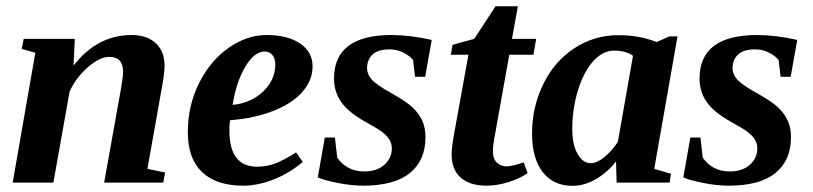

<svg xmlns="http://www.w3.org/2000/svg" viewBox="-20 -583 2596 613"><path d="M373 -354Q373 -401.4 328.6 -401.4Q297.9 -401.4 259.3 -367.2Q220.7 -333 202.1 -290L150.4 0H20.5L92.8 -414.6L49.3 -426.8L55.7 -459H218.8L214.8 -373.5Q290.5 -471.2 400.4 -471.2Q448.7 -471.2 477.1 -445.3Q505.4 -419.4 505.4 -372.6Q505.4 -347.2 493.2 -283.2L450.7 -43.9L507.3 -32.2L501 0H312.5L362.3 -277.8Q373 -334.5 373 -354Z M978 -371.1Q978 -327.1 945.8 -290Q913.6 -252.9 852.8 -229Q792 -205.1 714.8 -199.2Q712.4 -189.5 712.4 -166Q712.4 -50.8 800.8 -50.8Q836.9 -50.8 867.7 -64.7Q898.4 -78.6 925.3 -96.7L946.8 -65.9Q903.8 -29.8 853.5 -10Q803.2 9.8 756.8 9.8Q670.4 9.8 625 -33.7Q579.6 -77.1 579.6 -161.1Q579.6 -245.1 615.2 -316.9Q650.9 -388.7 709.5 -429.9Q768.1 -471.2 831.1 -471.2Q898.4 -471.2 938.2 -444.1Q978 -417 978 -371.1ZM722.7 -248Q782.2 -254.4 820.6 -291.3Q858.9 -328.1 858.9 -377.4Q858.9 -397.9 848.9 -408.2Q838.9 -418.5 825.2 -418.5Q791.5 -418.5 762.5 -368.7Q733.4 -318.8 722.7 -248Z M1338.4 -145Q1338.4 -70.8 1288.6 -30.5Q1238.8 9.8 1139.6 9.8Q1102.1 9.8 1058.8 1.2Q1015.6 -7.3 994.6 -16.6L1017.1 -144H1049.3L1056.6 -79.6Q1087.9 -35.6 1143.1 -35.6Q1183.1 -35.6 1207 -56.9Q1231 -78.1 1231 -109.9Q1231 -128.9 1218 -144.8Q1205.1 -160.6 1177.7 -176.3L1145.5 -194.8Q1091.3 -225.1 1068.8 -258.1Q1046.4 -291 1046.4 -332Q1046.4 -471.2 1230.5 -471.2Q1288.1 -471.2 1358.4 -455.6L1337.4 -337.9H1305.2L1298.8 -391.6Q1288.6 -404.3 1268.6 -414.8Q1248.5 -425.3 1223.6 -425.3Q1186.5 -425.3 1169.2 -408.7Q1151.9 -392.1 1151.9 -365.2Q1151.9 -346.2 1166.3 -329.6Q1180.7 -313 1229.5 -285.6Q1275.9 -259.8 1296.1 -241Q1316.4 -222.2 1327.4 -199.2Q1338.4 -176.3 1338.4 -145Z M1598.1 -51.8Q1614.7 -51.8 1651.9 -64.5L1664.6 -30.3Q1640.6 -13.2 1603.8 -1.7Q1566.9 9.8 1533.7 9.8Q1480 9.8 1450.9 -15.9Q1421.9 -41.5 1421.9 -90.3Q1421.9 -112.8 1430.7 -160.6L1475.6 -408.2H1419.4L1424.8 -439.9L1494.1 -459L1562 -563H1633.3L1614.7 -459H1691.9L1683.1 -408.2H1606L1561.5 -159.7Q1553.7 -119.6 1553.7 -101.1Q1553.7 -75.2 1566.7 -63.5Q1579.6 -51.8 1598.1 -51.8Z M2068.8 -43.9 2122.1 -28.3 2118.2 0H1948.7L1946.8 -67.4Q1918 -31.2 1881.6 -10.5Q1845.2 10.3 1807.6 10.3Q1746.6 10.3 1712.6 -33.7Q1678.7 -77.6 1678.7 -155.8Q1678.7 -241.2 1714.4 -314.2Q1750 -387.2 1813.7 -429Q1877.4 -470.7 1954.1 -470.7Q2021.5 -470.7 2076.7 -448.7L2116.7 -466.8H2143.1ZM1807.1 -171.4Q1807.1 -121.1 1824 -91.6Q1840.8 -62 1866.2 -62Q1885.7 -62 1909.7 -81.5Q1933.6 -101.1 1952.6 -129.9L2001 -404.8Q1979 -421.4 1940.4 -421.4Q1904.3 -421.4 1873.5 -387Q1842.8 -352.5 1825 -293.7Q1807.1 -234.9 1807.1 -171.4Z M2505.4 -145Q2505.4 -70.8 2455.6 -30.5Q2405.8 9.8 2306.6 9.8Q2269 9.8 2225.8 1.2Q2182.6 -7.3 2161.6 -16.6L2184.1 -144H2216.3L2223.6 -79.6Q2254.9 -35.6 2310.1 -35.6Q2350.1 -35.6 2374 -56.9Q2397.9 -78.1 2397.9 -109.9Q2397.9 -128.9 2385 -144.8Q2372.1 -160.6 2344.7 -176.3L2312.5 -194.8Q2258.3 -225.1 2235.8 -258.1Q2213.4 -291 2213.4 -332Q2213.4 -471.2 2397.5 -471.2Q2455.1 -471.2 2525.4 -455.6L2504.4 -337.9H2472.2L2465.8 -391.6Q2455.6 -404.3 2435.5 -414.8Q2415.5 -425.3 2390.6 -425.3Q2353.5 -425.3 2336.2 -408.7Q2318.8 -392.1 2318.8 -365.2Q2318.8 -346.2 2333.3 -329.6Q2347.7 -313 2396.5 -285.6Q2442.9 -259.8 2463.1 -241Q2483.4 -222.2 2494.4 -199.2Q2505.4 -176.3 2505.4 -145Z"/></svg>

Font: Tinos
Style: Bold Italic
Weight: 700
Italic angle: -16.333°
Designer: Steve Matteson
Foundry: Monotype Imaging Inc.
Version: Version 1.23